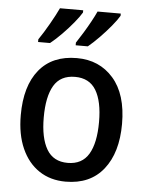

<svg xmlns="http://www.w3.org/2000/svg" viewBox="-54 -810 663 865"><g transform="rotate(5 277.0 -378.0)"><path d="M506 -271Q506 -141 446 -65.5Q386 10 275 10Q206 10 155 -24Q104 -58 76 -121Q48 -184 48 -271Q48 -403 107.5 -476Q167 -549 278 -549Q380 -549 443 -477Q506 -405 506 -271ZM152 -270Q152 -177 182 -126Q212 -75 277 -75Q342 -75 372 -125.5Q402 -176 402 -271Q402 -364 372 -414Q342 -464 277 -464Q211 -464 181.5 -414Q152 -364 152 -270ZM457 -756Q446 -737 422.5 -708.5Q399 -680 371.5 -652Q344 -624 322 -606H267V-618Q281 -639 297.5 -666Q314 -693 328.5 -719.5Q343 -746 352 -766H457ZM287 -756Q276 -737 253 -709Q230 -681 202.5 -653Q175 -625 151 -606H97V-618Q119 -650 143.5 -693Q168 -736 182 -766H287Z"/></g></svg>

Font: Noto Sans Ethiopic SemiCondensed Medium
Style: Regular
Weight: 500
Width: 4
Designer: Monotype Design Team
Foundry: Monotype Imaging Inc.
Version: Version 2.102; ttfautohint (v1.8.4.7-5d5b)